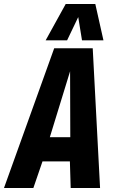

<svg xmlns="http://www.w3.org/2000/svg" viewBox="-57 -947 575 967"><path d="M-37 0 216 -704H410L447 0H299L295 -134H157L111 0ZM194 -256H297L296 -588ZM173 -744 274 -927H423L464 -744H356L337 -861L281 -744Z"/></svg>

Font: Georama SemiCondensed
Style: Bold Italic
Weight: 700
Width: 4
Italic angle: -9°
Designer: Jean-Baptiste Levee
Foundry: Production Type
Version: Version 1.000